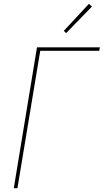

<svg xmlns="http://www.w3.org/2000/svg" viewBox="-20 -982 541 1002"><path d="M52 0 173 -735H501L498 -717H190L71 0ZM325 -809 313 -821 444 -962 460 -948Z"/></svg>

Font: Iosevka SS04 Thin Oblique
Style: Regular
Weight: 100
Italic angle: -9°
Monospace: yes
Designer: Belleve Invis
Foundry: Belleve Invis
Version: Version 19.0.0; ttfautohint (v1.8.4)